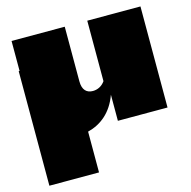

<svg xmlns="http://www.w3.org/2000/svg" viewBox="-116 -685 1041 1046"><g transform="rotate(-15 404.5 -162.5)"><path d="M35 -401V245H315V15C391 -4 454 -55 487 -147V0H767V-570H467V-229C449 -203 423 -192 398 -192C363 -192 340 -213 340 -262V-570H40V-401Z"/></g></svg>

Font: Mattone Black
Style: Regular
Weight: 900
Width: 6
Designer: Nunzio Mazzaferro
Foundry: Collletttivo
Version: Version 2.000;Glyphs 3.2 (3217)